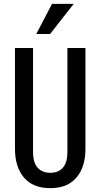

<svg xmlns="http://www.w3.org/2000/svg" viewBox="-20 -970 523 1000"><path d="M242 10Q152 10 105 -45Q58 -100 58 -195V-720H152V-180Q152 -123 176 -96.5Q200 -70 242 -70Q284 -70 307.5 -96.5Q331 -123 331 -179V-720H425V-194Q425 -100 378 -45Q331 10 242 10ZM241 -793H169L251 -950H364Z"/></svg>

Font: Instrument Sans Condensed Medium
Style: Regular
Weight: 500
Width: 3
Designer: Rodrigo Fuenzalida
Foundry: fragTYPE
Version: Version 1.000;gftools[0.9.28]